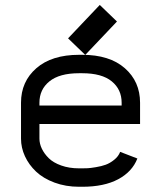

<svg xmlns="http://www.w3.org/2000/svg" viewBox="-20 -730 640 763"><path d="M136.7 -237.3V-179.2Q136.7 -159.2 146.2 -139.2Q155.8 -119.1 173.8 -101.3Q191.9 -83.5 223.4 -72.3Q254.9 -61 294.4 -61H306.6Q317.9 -61 328.6 -61.5Q339.4 -62 361.3 -65.7Q383.3 -69.3 400.1 -75.4Q417 -81.5 433.8 -95Q450.7 -108.4 457.5 -126.5L525.9 -100.1Q505.4 -47.4 449.5 -17.6Q393.6 12.2 306.6 12.2H294.4Q241.2 12.2 196.5 -4.4Q151.9 -21 123.3 -48.1Q94.7 -75.2 79.1 -109.1Q63.5 -143.1 63.5 -179.2V-321.8Q63.5 -405.8 124.5 -459Q185.5 -512.2 294.4 -512.2H306.6Q415.5 -512.2 476.1 -459Q536.6 -405.8 536.6 -321.8V-237.3ZM463.4 -310.5V-321.8Q463.4 -374.5 424.1 -406.7Q384.8 -439 306.6 -439H294.4Q216.3 -439 176.5 -406.7Q136.7 -374.5 136.7 -321.8V-310.5ZM318.8 -511.7 250.5 -577.6 376.5 -710.4 444.8 -644.5Z"/></svg>

Font: Anka/Coder
Style: Regular
Weight: 400
Monospace: yes
Version: Version 001.100